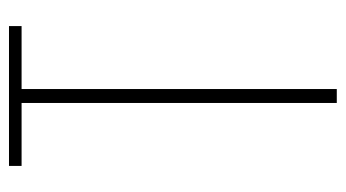

<svg xmlns="http://www.w3.org/2000/svg" viewBox="-191 -578 769 427"><g transform="rotate(-90 193.5 -364.5)"><path d="M178 0V-701H38V-729H349V-701H209V0Z"/></g></svg>

Font: Hubot Sans Condensed ExtraLight
Style: Regular
Weight: 200
Width: 3
Designer: Deni Anggara
Foundry: GitHub, Inc., Subsidiary of Microsoft Corporation
Version: Version 2.000